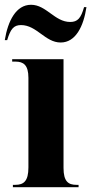

<svg xmlns="http://www.w3.org/2000/svg" viewBox="-43 -784 382 804"><path d="M211 -606C274 -606 307 -674 319 -754H309C296 -708 282 -692 251 -692C186 -692 151 -764 87 -764C24 -764 -10 -696 -23 -616H-13C1 -662 14 -679 45 -679C111 -679 146 -606 211 -606ZM11 0H286V-10H277C243 -10 223 -24 223 -81V-536H8V-526H22C55 -526 76 -512 76 -458V-83C76 -25 56 -10 21 -10H11Z"/></svg>

Font: Noto Serif Display Condensed Extra
Style: Regular
Weight: 800
Width: 3
Designer: Monotype Design Team
Foundry: Monotype Imaging Inc.
Version: Version 1.900